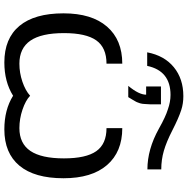

<svg xmlns="http://www.w3.org/2000/svg" viewBox="-10 -852 872 892"><g transform="rotate(90 426.0 -406.0)"><path d="M715.8 -267.1Q715.8 -369.6 682.4 -417.2Q648.9 -464.8 575.2 -464.8V-538.1Q685.5 -538.1 746.8 -467.3Q808.1 -396.5 808.1 -265.1Q808.1 -130.4 749.8 -60.3Q691.4 9.8 581.1 9.8Q489.7 9.8 424.8 -30.8Q359.9 9.8 270 9.8Q158.7 9.8 100.3 -60.3Q42 -130.4 42 -265.1Q42 -396 103.5 -467Q165 -538.1 275.9 -538.1V-464.8Q201.2 -464.8 167.5 -417.2Q133.8 -369.6 133.8 -267.1Q133.8 -162.1 168.9 -111.1Q204.1 -60.1 275.9 -60.1Q318.4 -60.1 359.4 -74Q400.4 -87.9 424.8 -109.9Q446.8 -88.9 489.3 -74.5Q531.7 -60.1 575.2 -60.1Q646.5 -60.1 681.2 -111.1Q715.8 -162.1 715.8 -267.1ZM381.8 -717.8H464.8V-669.9Q464.4 -664.1 463.9 -654.5Q463.4 -645 463.1 -641.6Q462.9 -638.2 462.2 -631.3Q461.4 -624.5 460 -621.1Q458.5 -617.7 456.5 -611.3Q454.6 -605 450.9 -598.9Q447.3 -592.8 442.6 -584.7Q438 -576.7 431.2 -565.9H378.9Q419.9 -615.2 419.9 -648.9H381.8ZM767.1 -719.2V-654.8Q673.8 -654.8 578.1 -708Q522 -739.7 487.8 -750Q453.6 -762.2 420.9 -762.2Q309.1 -762.2 286.1 -653.8H223.1Q238.3 -733.4 292.2 -777.6Q346.2 -821.8 426.8 -821.8Q461.4 -821.8 491.2 -812Q528.8 -799.8 585 -771Q639.2 -743.2 680.7 -731.2Q722.2 -719.2 767.1 -719.2Z"/></g></svg>

Font: Libra Sans Modern
Style: Regular
Weight: 400
Foundry: Stefan Peev, Context Ltd
Version: Version 1.000